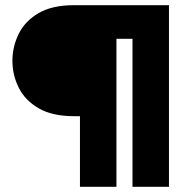

<svg xmlns="http://www.w3.org/2000/svg" viewBox="-20 -722 748 742"><path d="M633 -702V0H492V-572H430V0H289V-273H266Q182 -273 129.5 -303.5Q77 -334 52.5 -383Q28 -432 28 -487Q28 -542 52.5 -591.5Q77 -641 129.5 -671.5Q182 -702 266 -702Z"/></svg>

Font: Poppins
Style: Bold
Weight: 700
Designer: Ninad Kale (Devanagari), Jonny Pinhorn (Latin)
Version: Version 5.002